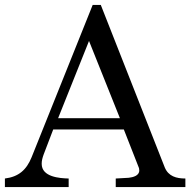

<svg xmlns="http://www.w3.org/2000/svg" viewBox="-28 -763 776 783"><path d="M-8 -35V0H252V-35C215 -36 142 -41 142 -95C142 -108 145 -119 150 -133L189 -235H477L539 -77C539 -77 540 -70 540 -68C540 -46 514 -40 497 -38C489 -38 453 -35 444 -35V0H728V-35C691 -35 659 -44 644 -80L383 -743H350L101 -122C80 -70 48 -42 -8 -35ZM335 -596 461 -281H209Z"/></svg>

Font: MusAnalysis
Style: Regular
Weight: 400
Version: Version 2.0